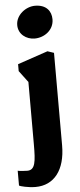

<svg xmlns="http://www.w3.org/2000/svg" viewBox="-89 -883 493 1183"><g transform="rotate(-5 157.0 -291.5)"><path d="M155.8 -647C216.3 -647 275.4 -689.5 275.4 -755.9C275.4 -806.2 244.6 -848.1 174.8 -848.1C117.7 -848.1 55.7 -800.8 55.7 -738.8C55.7 -681.6 104.5 -647 155.8 -647ZM93.8 2.9C93.8 108.9 88.9 160.6 39.6 160.6C27.3 160.6 -8.3 158.7 -19.5 155.3V247.1C-14.2 251.5 36.1 264.6 81.5 264.6C196.8 264.6 266.6 175.8 266.6 23.4V-548.8L227.1 -562L40 -498.5V-455.6L93.8 -383.8Z"/></g></svg>

Font: Merriweather
Style: Heavy
Weight: 900
Designer: Eben Sorkin ( eben@eyebytes.com )
Foundry: Sorkin Type Co.
Version: Version 1.003